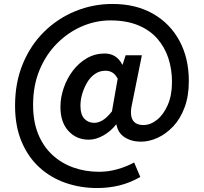

<svg xmlns="http://www.w3.org/2000/svg" viewBox="-20 -764 1030 969"><path d="M470 185Q386 185 311 159Q236 133 179 81Q122 29 89 -49Q56 -127 56 -231Q56 -347 95 -441.5Q134 -536 202.5 -603.5Q271 -671 360 -707.5Q449 -744 548 -744Q666 -744 752.5 -694.5Q839 -645 886 -557.5Q933 -470 933 -355Q933 -279 911.5 -221.5Q890 -164 854 -126Q818 -88 775.5 -68.5Q733 -49 691 -49Q644 -49 609.5 -71Q575 -93 568 -135H565Q540 -102 502 -80.5Q464 -59 428 -59Q366 -59 325.5 -103Q285 -147 285 -224Q285 -272 301.5 -320Q318 -368 348 -407.5Q378 -447 419 -470.5Q460 -494 509 -494Q537 -494 559.5 -480.5Q582 -467 597 -438H599L614 -485H696L648 -247Q620 -133 704 -133Q739 -133 772 -159Q805 -185 826.5 -234Q848 -283 848 -350Q848 -415 829.5 -471Q811 -527 773 -570Q735 -613 676 -637Q617 -661 537 -661Q463 -661 393.5 -631Q324 -601 268 -545Q212 -489 179.5 -410.5Q147 -332 147 -235Q147 -151 172.5 -88Q198 -25 244 17.5Q290 60 350.5 81.5Q411 103 480 103Q528 103 574.5 89.5Q621 76 657 56L688 129Q638 158 584 171.5Q530 185 470 185ZM456 -144Q476 -144 498 -157Q520 -170 545 -202L574 -367Q562 -389 547 -398Q532 -407 512 -407Q483 -407 459.5 -391Q436 -375 420 -348Q404 -321 395 -290.5Q386 -260 386 -231Q386 -186 405.5 -165Q425 -144 456 -144Z"/></svg>

Font: Noto Sans TC SemiBold
Style: Regular
Weight: 600
Designer: Ryoko NISHIZUKA  (kana, bopomofo & ideographs); Paul D. Hunt (Latin, Greek & Cyrillic); Sandoll Communications , Soo-you
Foundry: Adobe
Version: Version 2.004-H2;hotconv 1.0.118;makeotfexe 2.5.65603